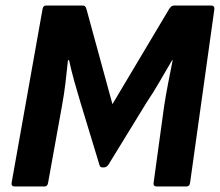

<svg xmlns="http://www.w3.org/2000/svg" viewBox="-20 -675 796 695"><path d="M34 0Q20 0 22 -13L134 -642Q136 -655 147 -655H278Q285 -655 288 -652Q291 -649 293 -642L387 -298L592 -642Q600 -655 610 -655H744Q757 -655 756 -642L668 -13Q666 0 655 0H548Q534 0 536 -13L574 -290Q580 -330 588.5 -373Q597 -416 605 -457H603Q581 -420 558 -380Q535 -340 510 -303L372 -78Q365 -69 356 -69H351Q342 -69 340 -78L271 -305Q260 -341 249 -380.5Q238 -420 230 -457H226Q222 -417 217 -375Q212 -333 204 -290L154 -13Q152 0 141 0Z"/></svg>

Font: Sofia Sans Semi Condensed ExtraBold
Style: Italic
Weight: 800
Italic angle: -9°
Version: Version 4.100